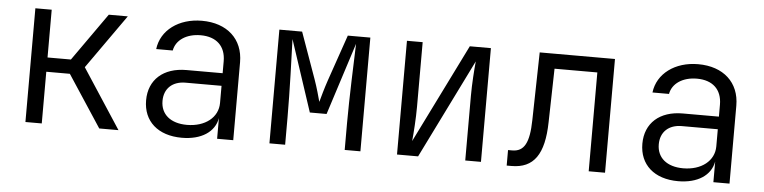

<svg xmlns="http://www.w3.org/2000/svg" viewBox="-40 -737 3679 925"><g transform="rotate(5 1800.0 -275.0)"><path d="M179 0V-250H293L457 0H550L362 -288L547 -550H455L292 -319H179V-550H100V0Z M905 -560C793 -560 708 -497 697 -405H777C786 -456 836 -490 905 -490C981 -490 1026 -448 1026 -375V-317H851C740 -317 670 -255 670 -155C670 -54 741 10 857 10C951 10 1015 -32 1027 -100V0H1105V-377C1105 -489 1027 -560 905 -560ZM876 -54C797 -54 749 -94 749 -159C749 -219 789 -256 852 -256H1026V-173C1026 -103 964 -54 876 -54Z M1356 0V-132C1356 -255 1350 -429 1347 -510L1461 -165H1542L1654 -514C1651 -428 1644 -247 1644 -132V0H1720V-550H1611L1534 -327C1520 -286 1508 -242 1502 -220C1496 -242 1484 -287 1470 -326L1390 -550H1280V0Z M1999 0 2236 -480C2232 -442 2227 -369 2227 -313V0H2303V-550H2201L1964 -71C1968 -109 1973 -181 1973 -237V-550H1897V0Z M2451 7C2559 7 2608 -63 2611 -219L2617 -478H2824V0H2903V-550H2539L2532 -222C2530 -112 2506 -68 2448 -68H2428V7Z M3305 -560C3193 -560 3108 -497 3097 -405H3177C3186 -456 3236 -490 3305 -490C3381 -490 3426 -448 3426 -375V-317H3251C3140 -317 3070 -255 3070 -155C3070 -54 3141 10 3257 10C3351 10 3415 -32 3427 -100V0H3505V-377C3505 -489 3427 -560 3305 -560ZM3276 -54C3197 -54 3149 -94 3149 -159C3149 -219 3189 -256 3252 -256H3426V-173C3426 -103 3364 -54 3276 -54Z"/></g></svg>

Font: Tekne LDO Light
Style: Regular
Weight: 300
Monospace: yes
Designer: Alessio Laiso, Mario Rullo, Paolo Rosset
Foundry: Alessio Laiso
Version: Version 1.000;hotconv 1.0.109;makeotfexe 2.5.65596